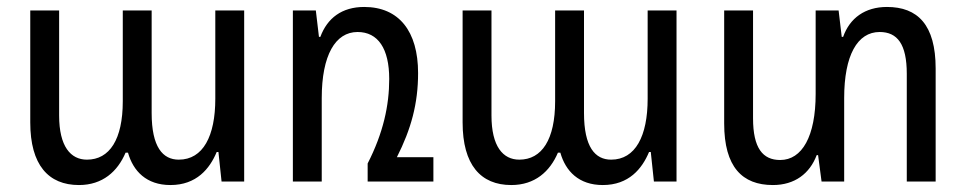

<svg xmlns="http://www.w3.org/2000/svg" viewBox="-20 -522 2778 552"><path d="M207 10C275 10 318 -29 341 -83H348C363 -30 401 10 470 10C545 10 583 -37 603 -85H608L617 0H682V-492H599V-238C599 -131 564 -63 494 -63C448 -63 416 -99 416 -197V-492H333V-231C333 -121 295 -63 230 -63C183 -63 150 -101 150 -190V-492H67V-170C67 -48 119 10 207 10Z M1121 -70C1162 -151 1182 -224 1182 -312C1182 -432 1127 -502 1027 -502C963 -502 921 -470 901 -416H897L888 -492H822V0H905V-240C905 -363 944 -430 1008 -430C1067 -430 1099 -382 1099 -295C1099 -219 1082 -140 1037 -52V0H1226V-70Z M1450 10C1518 10 1561 -29 1584 -83H1591C1606 -30 1644 10 1713 10C1788 10 1826 -37 1846 -85H1851L1860 0H1925V-492H1842V-238C1842 -131 1807 -63 1737 -63C1691 -63 1659 -99 1659 -197V-492H1576V-231C1576 -121 1538 -63 1473 -63C1426 -63 1393 -101 1393 -190V-492H1310V-170C1310 -48 1362 10 1450 10Z M2530 -502C2467 -502 2423 -470 2404 -416H2400L2391 -492H2325V-252C2325 -130 2286 -62 2223 -62C2173 -62 2145 -96 2145 -182V-492H2062V-167C2062 -42 2114 10 2202 10C2265 10 2308 -23 2328 -76H2332L2342 0H2407V-240C2407 -363 2445 -430 2509 -430C2560 -430 2587 -395 2587 -310V0H2670V-325C2670 -451 2618 -502 2530 -502Z"/></svg>

Font: Noto Sans Armenian Condensed
Style: Regular
Weight: 400
Width: 3
Designer: Monotype Design Team
Foundry: Monotype Imaging Inc.
Version: Version 2.008